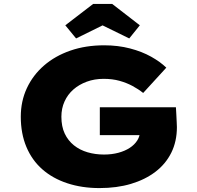

<svg xmlns="http://www.w3.org/2000/svg" viewBox="-20 -949 1005 979"><path d="M487 10Q398 10 323.5 -14.5Q249 -39 196 -85.5Q143 -132 114.5 -200Q86 -268 86 -354Q86 -433 117 -499.5Q148 -566 204.5 -615Q261 -664 339 -691Q417 -718 511 -718Q582 -718 643 -702Q704 -686 750.5 -660Q797 -634 828 -604L710 -475Q685 -495 655 -511Q625 -527 589 -537Q553 -547 508 -547Q462 -547 422.5 -532.5Q383 -518 354 -492.5Q325 -467 309 -431.5Q293 -396 293 -354Q293 -304 310 -268Q327 -232 357 -208Q387 -184 426.5 -172.5Q466 -161 510 -161Q550 -161 583.5 -170Q617 -179 641.5 -195Q666 -211 680 -233Q694 -255 694 -282V-306L721 -260H489V-402H877Q878 -389 879 -367.5Q880 -346 881 -326.5Q882 -307 882 -301Q882 -228 853.5 -170.5Q825 -113 772.5 -73Q720 -33 648 -11.5Q576 10 487 10ZM368 -753 313 -820 455 -929H552L693 -820L639 -753L488 -827H518Z"/></svg>

Font: Lexend Giga ExtraBold
Style: Regular
Weight: 800
Designer: Bonnie Shaver-Troup, Thomas Jockin
Foundry: Lexend
Version: Version 1.007